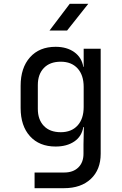

<svg xmlns="http://www.w3.org/2000/svg" viewBox="-20 -805 640 1005"><path d="M161 180V98H316Q363 98 390 71.5Q417 45 417 0V-50L419 -140H416Q408 -91 369 -64.5Q330 -38 271 -38Q186 -38 137 -92Q88 -146 88 -240V-356Q88 -450 137 -505Q186 -560 271 -560Q330 -560 369 -532Q408 -504 416 -455H418V-550H507V0Q507 83 455.5 131.5Q404 180 315 180ZM298 -113Q354 -113 386 -148Q418 -183 418 -245V-350Q418 -412 386 -447Q354 -482 298 -482Q241 -482 209.5 -449Q178 -416 178 -360V-235Q178 -179 209.5 -146Q241 -113 298 -113ZM239 -645 345 -785H442L331 -645Z"/></svg>

Font: JetBrainsMono NFM
Style: Regular
Weight: 400
Monospace: yes
Designer: Philipp Nurullin, Konstantin Bulenkov
Foundry: JetBrains
Version: Version 2.304; ttfautohint (v1.8.4.7-5d5b);Nerd Fonts 3.3.0